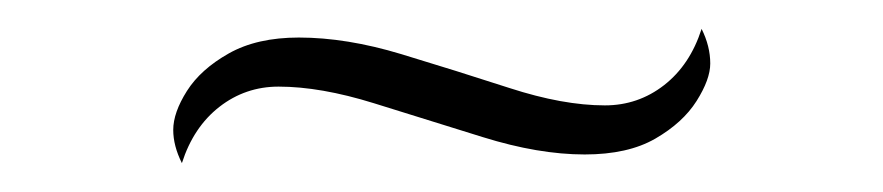

<svg xmlns="http://www.w3.org/2000/svg" viewBox="-20 -355 612 133"><path d="M106 -242Q100 -254 100 -265Q100 -277 109.5 -292Q119 -307 138.5 -318Q158 -329 187 -329Q220 -329 258 -317.5Q296 -306 333 -294Q370 -282 399 -282Q422 -282 440 -296Q458 -310 466 -335Q472 -323 472 -311Q472 -300 462.5 -285Q453 -270 434 -259Q415 -248 385 -248Q353 -248 314.5 -260Q276 -272 239 -283.5Q202 -295 173 -295Q150 -295 132 -281Q114 -267 106 -242Z"/></svg>

Font: Petrona Thin
Style: Regular
Weight: 100
Designer: Ringo R. Seeber
Foundry: Ringo R. Seeber
Version: Version 2.001; ttfautohint (v1.8.3)